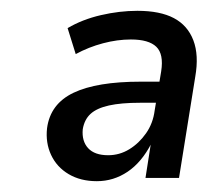

<svg xmlns="http://www.w3.org/2000/svg" viewBox="-20 -734 384 355"><path d="M159 -399Q129 -399 107 -412Q85 -425 74.5 -447.5Q64 -470 67 -497Q73 -542 116 -562.5Q159 -583 240 -583H284L278 -544H239Q204 -544 181.5 -539Q159 -534 147.5 -523.5Q136 -513 133 -495Q131 -473 143 -460Q155 -447 180 -447Q201 -447 219 -458Q237 -469 250 -487.5Q263 -506 266 -530L278 -602Q283 -634 269 -647.5Q255 -661 222 -661Q197 -661 170.5 -654Q144 -647 120 -634L105 -682Q132 -698 166.5 -706Q201 -714 234 -714Q276 -714 301.5 -700.5Q327 -687 337.5 -659.5Q348 -632 341 -592L311 -405H249L259 -469H260Q242 -434 216 -416.5Q190 -399 159 -399Z"/></svg>

Font: Nunito Sans 10pt SemiCondensed SemiBold
Style: Italic
Weight: 600
Width: 4
Italic angle: -9°
Designer: Vernon Adams
Foundry: Vernon Adams
Version: Version 3.101;gftools[0.9.27]